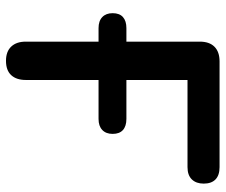

<svg xmlns="http://www.w3.org/2000/svg" viewBox="-76 -669 753 641"><g transform="rotate(90 300.5 -348.5)"><path d="M183 8Q152 8 135.5 -9.5Q119 -27 119 -58V-301H74Q50 -301 37 -313.5Q24 -326 24 -348Q24 -371 37 -382.5Q50 -394 74 -394H119V-639Q119 -671 136 -688Q153 -705 185 -705H538Q565 -705 579 -691.5Q593 -678 593 -652Q593 -627 579 -612.5Q565 -598 538 -598H247V-394H377Q401 -394 414 -382.5Q427 -371 427 -348Q427 -326 414 -313.5Q401 -301 377 -301H247V-58Q247 -27 231 -9.5Q215 8 183 8Z"/></g></svg>

Font: Nunito
Style: Bold
Weight: 700
Designer: Vernon Adams
Foundry: Vernon Adams
Version: Version 3.602